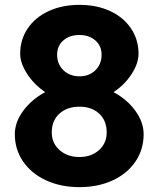

<svg xmlns="http://www.w3.org/2000/svg" viewBox="-20 -757 652 790"><path d="M419 -212Q419 -261 388 -289.5Q357 -318 307 -318Q256 -318 224.5 -289.5Q193 -261 193 -212Q193 -168 225 -139.5Q257 -111 307 -111Q356 -111 387.5 -139.5Q419 -168 419 -212ZM307 -443Q347 -443 372.5 -468Q398 -493 398 -532Q398 -568 372.5 -590.5Q347 -613 307 -613Q266 -613 240.5 -590.5Q215 -568 215 -532Q215 -493 241 -468Q267 -443 307 -443ZM571 -205Q571 -142 537.5 -92.5Q504 -43 444 -15Q384 13 307 13Q230 13 169.5 -15Q109 -43 75 -92.5Q41 -142 41 -205Q41 -254 75.5 -301Q110 -348 166 -378Q121 -408 92 -452.5Q63 -497 63 -536Q63 -594 94 -640Q125 -686 180.5 -711.5Q236 -737 307 -737Q378 -737 433 -711.5Q488 -686 519 -640Q550 -594 550 -536Q550 -496 521 -451.5Q492 -407 447 -378Q503 -348 537 -301Q571 -254 571 -205Z"/></svg>

Font: SUITE Heavy
Style: Regular
Weight: 900
Designer: Sun
Foundry: Sun
Version: Version 2.040